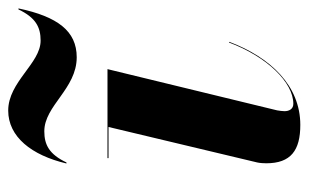

<svg xmlns="http://www.w3.org/2000/svg" viewBox="-162 -580 752 468"><g transform="rotate(-90 214.0 -346.0)"><path d="M128 -614C190.5 -614 231.5 -535 308.5 -535C372.5 -535 407.5 -582 427.5 -677H425C405 -635 382 -623 349 -623C293.5 -623 248.5 -702 178.5 -702C114.5 -702 69.5 -645 49.5 -560H52C72 -602 95 -614 128 -614ZM346 -163 344.5 -164C309.5 -70.5 247 -7 195 -7C182 -7 177 -17.5 177 -28.5C177 -33.5 178 -40.5 179 -46.5L279.5 -460H62.5V-457.5H138.5L52 -95C50.5 -89 50 -78 50 -73C50 -13 81.5 10 143.5 10C239 10 308 -62.5 346 -163Z"/></g></svg>

Font: Bodoni* 72pt
Style: Bold Italic
Weight: 700
Italic angle: -13°
Version: Version 2.3